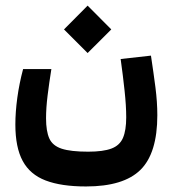

<svg xmlns="http://www.w3.org/2000/svg" viewBox="-20 -488 626 690"><path d="M289.1 182.1Q200.2 182.1 144 160.6Q87.9 139.2 61.5 90.3Q35.2 41.5 35.2 -40.5Q35.2 -85 42.2 -136.7Q49.3 -188.5 63 -239.7H164.6Q156.7 -190.4 151.1 -145.3Q145.5 -100.1 145.5 -63Q145.5 -16.6 157.2 9.5Q168.9 35.6 201.7 46.4Q234.4 57.1 296.9 57.1Q350.6 57.1 380.4 45.9Q410.2 34.7 421.9 7.6Q433.6 -19.5 433.6 -66.4Q433.6 -107.4 427.7 -162.1Q421.9 -216.8 413.6 -275.9L522.5 -288.1Q531.7 -227.1 538.6 -174.1Q545.4 -121.1 545.4 -74.2Q545.4 62.5 484.9 122.3Q424.3 182.1 289.1 182.1ZM294.9 -297.4 210 -382.3 294.9 -467.8 379.9 -382.3Z"/></svg>

Font: CaskaydiaCove NFP SemiBold
Style: Regular
Weight: 600
Designer: Aaron Bell
Foundry: Saja Typeworks
Version: Version 2111.001; VTT 6.35;Nerd Fonts 3.1.1